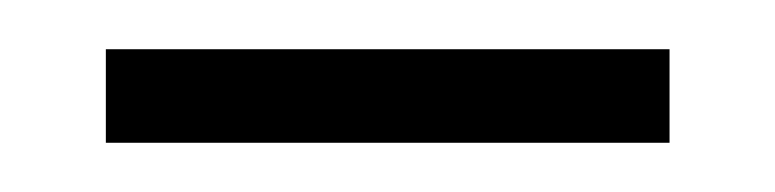

<svg xmlns="http://www.w3.org/2000/svg" viewBox="-20 -312 315 78"><path d="M23 -254V-292H252V-254Z"/></svg>

Font: Noto Serif Ethiopic Condensed ExtraLight
Style: Regular
Weight: 200
Width: 3
Designer: Monotype Design Team
Foundry: Monotype Imaging Inc.
Version: Version 2.102; ttfautohint (v1.8.4.7-5d5b)